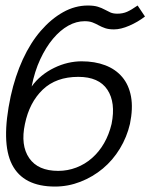

<svg xmlns="http://www.w3.org/2000/svg" viewBox="-20 -668 586 699"><path d="M70.8 -216.8Q54.2 -139.2 86.2 -92.5Q118.2 -45.9 191.9 -45.9Q226.1 -45.9 257.6 -57.9Q289.1 -69.8 314.9 -92.5Q340.8 -115.2 358.9 -146.7Q377 -178.2 386.2 -216.8Q401.9 -294.9 370.8 -341.6Q339.8 -388.2 265.1 -388.2Q184.1 -388.2 135.5 -341.6Q86.9 -294.9 70.8 -216.8ZM19 -317.9Q35.2 -391.1 63 -451.7Q90.8 -512.2 128.4 -555.7Q166 -599.1 209.5 -623.5Q252.9 -647.9 299.8 -647.9Q321.8 -647.9 335.9 -643.6Q350.1 -639.2 361.1 -633.1Q372.1 -627 382.1 -622.6Q392.1 -618.2 407.2 -618.2Q426.8 -618.2 442.4 -625Q458 -631.8 481 -647.9L507.8 -607.9Q481.9 -587.9 450.9 -574.5Q419.9 -561 395 -561Q376 -561 363 -565.4Q350.1 -569.8 339.1 -575.9Q328.1 -582 316.7 -586.4Q305.2 -590.8 288.1 -590.8Q257.8 -590.8 228.5 -574.5Q199.2 -558.1 173.1 -527.1Q147 -496.1 126.5 -452.1Q106 -408.2 95.2 -353Q110.8 -375 131.8 -392.1Q152.8 -409.2 177.5 -421.1Q202.1 -433.1 227.5 -439Q252.9 -444.8 276.9 -444.8Q325.2 -444.8 363 -430.4Q400.9 -416 425 -387.5Q449.2 -358.9 457 -316.4Q464.8 -273.9 453.1 -216.8Q441.9 -168.9 416.5 -127Q391.1 -85 354.5 -54.4Q317.9 -23.9 272.9 -6.3Q228 11.2 180.2 11.2Q64.9 11.2 23.9 -68.8Q-17.1 -148.9 19 -317.9Z"/></svg>

Font: Anonymous Pro
Style: Italic
Weight: 400
Italic angle: -12°
Monospace: yes
Designer: Mark Simonson
Version: Version 1.003